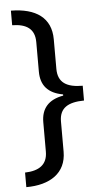

<svg xmlns="http://www.w3.org/2000/svg" viewBox="-59 -751 498 945"><g transform="rotate(-5 190.0 -278.0)"><path d="M32 86V158C149 158 230 106 230 0V-149C230 -216 273 -241 352 -242V-315C273 -315 230 -341 230 -409V-555C230 -662 155 -713 32 -714V-642C103 -641 143 -614 143 -549V-403C143 -335 178 -294 252 -281V-275C179 -262 143 -221 143 -153V-8C143 57 101 84 32 86Z"/></g></svg>

Font: Noto Sans Tifinagh Agraw Imazighen
Style: Regular
Weight: 400
Designer: JamraPatel
Foundry: JamraPatel LLC
Version: Version 2.006